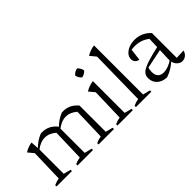

<svg xmlns="http://www.w3.org/2000/svg" viewBox="-13 -1334 1939 1939"><g transform="rotate(-45 956.0 -365.0)"><path d="M28 0V-19Q42 -25 59 -31Q76 -37 101 -41L111 -393L60 -454Q108 -484 163 -493L170 -400V-39L248 -19V0ZM328 0V-19Q343 -26 360 -31.5Q377 -37 401 -41L411 -384L473 -409L469 -397V-39L549 -19V0ZM411 -384Q356 -433 293 -433Q228 -433 164 -381L162 -400Q192 -432 224 -453.5Q256 -475 292 -490Q297 -490 302.5 -490.5Q308 -491 313 -491Q360 -491 399.5 -471.5Q439 -452 473 -409ZM628 0V-19Q643 -26 659.5 -31.5Q676 -37 701 -41L711 -384L770 -414V-39L848 -19V0ZM711 -384Q656 -433 593 -433Q529 -433 463 -381V-400Q492 -432 524.5 -453.5Q557 -475 592 -490Q598 -490 603 -490.5Q608 -491 613 -491Q658 -491 697 -472.5Q736 -454 770 -414Z M898 0V-19Q914 -26 932 -32Q950 -38 971 -41L981 -393L930 -454Q955 -469 982 -479Q1009 -489 1040 -493V-39L1118 -19V0ZM1018 -697Q1032 -684 1042 -666.5Q1052 -649 1054 -632Q1043 -618 1025.5 -608Q1008 -598 990 -596Q976 -607 966 -624.5Q956 -642 953 -659Q965 -674 982 -684Q999 -694 1018 -697Z M1162 0V-19Q1176 -25 1193 -31Q1210 -37 1235 -41L1245 -638L1193 -701Q1218 -716 1245.5 -726Q1273 -736 1303 -740V-39L1382 -19V0Z M1824 5Q1795 5 1770 -17Q1745 -39 1735 -83L1746 -390Q1680 -444 1586 -444Q1566 -444 1546.5 -441Q1527 -438 1509 -433L1542 -452L1525 -313Q1497 -319 1482.5 -336Q1468 -353 1468 -377Q1468 -409 1490 -435Q1512 -461 1549.5 -476Q1587 -491 1633 -491Q1684 -491 1728 -471Q1772 -451 1805 -414V-60L1906 -64Q1901 -42 1888 -26.5Q1875 -11 1858.5 -3Q1842 5 1824 5ZM1598 10Q1534 9 1494.5 -27Q1455 -63 1455 -120Q1455 -148 1468 -169Q1481 -190 1514 -207.5Q1547 -225 1607 -243Q1667 -261 1761 -281V-240L1514 -189L1535 -201Q1530 -186 1527.5 -168.5Q1525 -151 1525 -137Q1525 -95 1546 -71.5Q1567 -48 1609 -48Q1640 -48 1676 -61Q1712 -74 1752 -102V-85Q1718 -53 1681.5 -29.5Q1645 -6 1598 10Z"/></g></svg>

Font: Piazzolla 24pt Light
Style: Regular
Weight: 300
Designer: Juan Pablo del Peral
Foundry: Huerta Tipografica
Version: Version 2.005